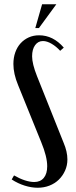

<svg xmlns="http://www.w3.org/2000/svg" viewBox="-20 -874 356 903"><path d="M202 -92Q202 -137 174 -205L65 -474Q43 -527 43 -573Q43 -603 52 -628Q61 -653 77 -670.5Q93 -688 115 -698Q137 -708 164 -708Q230 -708 280 -650L263 -635Q245 -655 223 -668Q201 -681 182 -681Q159 -681 145 -661.5Q131 -642 131 -609Q131 -574 154 -516L279 -203Q297 -161 297 -124Q297 -96 286 -71.5Q275 -47 256.5 -29Q238 -11 212.5 -1Q187 9 157 9Q128 9 96 -1Q64 -11 35 -30L46 -49Q72 -34 96.5 -26Q121 -18 141 -18Q170 -18 186 -37.5Q202 -57 202 -92ZM146 -742 178 -854H245L163 -742Z"/></svg>

Font: Moniqa Narrow Heading
Style: Bold
Weight: 700
Width: 4
Designer: Rajesh Rajput
Foundry: Rajesh Rajput
Version: Version 1.000